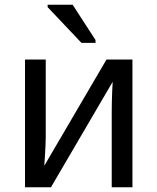

<svg xmlns="http://www.w3.org/2000/svg" viewBox="-20 -786 661 806"><path d="M85 0V-536H172V-209Q172 -197 171 -174Q170 -151 168.5 -128.5Q167 -106 166 -92H167L427 -536H536V0H449V-316Q449 -332 449.5 -356.5Q450 -381 451 -404.5Q452 -428 453 -441H452L194 0ZM322 -606 180 -756V-766H285L381 -618V-606Z"/></svg>

Font: Noto Sans Living
Style: Regular
Weight: 400
Designer: Monotype Design Team
Foundry: Monotype Imaging Inc.
Version: Version 2.013; ttfautohint (v1.8.4.7-5d5b)